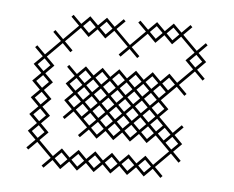

<svg xmlns="http://www.w3.org/2000/svg" viewBox="-35 -366 499 409"><g transform="rotate(5 214.5 -161.0)"><path d="M142.9 4.3 160.7 -13.6 178.6 4.3 196.4 -13.6 214.3 4.3 232.1 -13.6 250 4.3 267.9 -13.6 285.7 4.3 303.6 -13.6 321.4 4.3 325.7 0 307.9 -17.9 339.3 -49.3 357.1 -31.4 361.4 -35.7 343.6 -53.6 361.4 -71.4 343.6 -89.3 361.4 -107.1 357.1 -111.4 339.3 -93.6 307.9 -125 325.7 -142.9 307.9 -160.7 339.3 -192.1 357.1 -174.3 361.4 -178.6 343.6 -196.4 375 -227.9 392.9 -210 397.1 -214.3 379.3 -232.1 397.1 -250 379.3 -267.9 397.1 -285.7 392.9 -290 375 -272.1 343.6 -303.6 361.4 -321.4 357.1 -325.7 339.3 -307.9 321.4 -325.7 303.6 -307.9 285.7 -325.7 267.9 -307.9 250 -325.7 245.7 -321.4 263.6 -303.6 232.1 -272.1 200.7 -303.6 218.6 -321.4 214.3 -325.7 196.4 -307.9 178.6 -325.7 160.7 -307.9 142.9 -325.7 125 -307.9 107.1 -325.7 102.9 -321.4 120.7 -303.6 89.3 -272.1 71.4 -290 67.1 -285.7 85 -267.9 53.6 -236.4 35.7 -254.3 31.4 -250 49.3 -232.1 31.4 -214.3 49.3 -196.4 31.4 -178.6 49.3 -160.7 31.4 -142.9 49.3 -125 31.4 -107.1 49.3 -89.3 31.4 -71.4 49.3 -53.6 31.4 -35.7 35.7 -31.4 53.6 -49.3 85 -17.9 67.1 0 71.4 4.3 89.3 -13.6 107.1 4.3 125 -13.6ZM303.6 -85 335 -53.6 303.6 -22.1 285.7 -40 267.9 -22.1 250 -40 232.1 -22.1 214.3 -40 196.4 -22.1 178.6 -40 160.7 -22.1 142.9 -40 125 -22.1 107.1 -40 89.3 -22.1 57.9 -53.6 75.7 -71.4 57.9 -89.3 75.7 -107.1 57.9 -125 75.7 -142.9 57.9 -160.7 75.7 -178.6 57.9 -196.4 75.7 -214.3 57.9 -232.1 89.3 -263.6 107.1 -245.7 111.4 -250 93.6 -267.9 125 -299.3 142.9 -281.4 160.7 -299.3 178.6 -281.4 196.4 -299.3 227.9 -267.9 210 -250 214.3 -245.7 232.1 -263.6 250 -245.7 254.3 -250 236.4 -267.9 267.9 -299.3 285.7 -281.4 303.6 -299.3 321.4 -281.4 339.3 -299.3 370.7 -267.9 352.9 -250 370.7 -232.1 339.3 -200.7 321.4 -218.6 303.6 -200.7 285.7 -218.6 267.9 -200.7 250 -218.6 232.1 -200.7 214.3 -218.6 196.4 -200.7 178.6 -218.6 160.7 -200.7 142.9 -218.6 125 -200.7 107.1 -218.6 102.9 -214.3 120.7 -196.4 102.9 -178.6 120.7 -160.7 102.9 -142.9 120.7 -125 102.9 -107.1 107.1 -102.9 125 -120.7 156.4 -89.3 138.6 -71.4 142.9 -67.1 160.7 -85 178.6 -67.1 196.4 -85 214.3 -67.1 232.1 -85 250 -67.1 267.9 -85 285.7 -67.1ZM325.7 -71.4 339.3 -85 352.9 -71.4 339.3 -57.9ZM147.1 -107.1 160.7 -120.7 174.3 -107.1 160.7 -93.6ZM147.1 -142.9 160.7 -156.4 174.3 -142.9 160.7 -129.3ZM147.1 -178.6 160.7 -192.1 174.3 -178.6 160.7 -165ZM182.9 -178.6 196.4 -192.1 210 -178.6 196.4 -165ZM142.9 -174.3 156.4 -160.7 142.9 -147.1 129.3 -160.7ZM218.6 -178.6 232.1 -192.1 245.7 -178.6 232.1 -165ZM178.6 -174.3 192.1 -160.7 178.6 -147.1 165 -160.7ZM254.3 -178.6 267.9 -192.1 281.4 -178.6 267.9 -165ZM214.3 -174.3 227.9 -160.7 214.3 -147.1 200.7 -160.7ZM290 -178.6 303.6 -192.1 317.1 -178.6 303.6 -165ZM250 -174.3 263.6 -160.7 250 -147.1 236.4 -160.7ZM285.7 -174.3 299.3 -160.7 285.7 -147.1 272.1 -160.7ZM285.7 -138.6 299.3 -125 285.7 -111.4 272.1 -125ZM285.7 -102.9 299.3 -89.3 285.7 -75.7 272.1 -89.3ZM290 -107.1 303.6 -120.7 317.1 -107.1 303.6 -93.6ZM250 -102.9 263.6 -89.3 250 -75.7 236.4 -89.3ZM254.3 -107.1 267.9 -120.7 281.4 -107.1 267.9 -93.6ZM214.3 -102.9 227.9 -89.3 214.3 -75.7 200.7 -89.3ZM218.6 -107.1 232.1 -120.7 245.7 -107.1 232.1 -93.6ZM178.6 -102.9 192.1 -89.3 178.6 -75.7 165 -89.3ZM182.9 -107.1 196.4 -120.7 210 -107.1 196.4 -93.6ZM182.9 -142.9 196.4 -156.4 210 -142.9 196.4 -129.3ZM142.9 -138.6 156.4 -125 142.9 -111.4 129.3 -125ZM218.6 -142.9 232.1 -156.4 245.7 -142.9 232.1 -129.3ZM178.6 -138.6 192.1 -125 178.6 -111.4 165 -125ZM254.3 -142.9 267.9 -156.4 281.4 -142.9 267.9 -129.3ZM214.3 -138.6 227.9 -125 214.3 -111.4 200.7 -125ZM290 -142.9 303.6 -156.4 317.1 -142.9 303.6 -129.3ZM250 -138.6 263.6 -125 250 -111.4 236.4 -125ZM40 -71.4 53.6 -85 67.1 -71.4 53.6 -57.9ZM40 -107.1 53.6 -120.7 67.1 -107.1 53.6 -93.6ZM40 -142.9 53.6 -156.4 67.1 -142.9 53.6 -129.3ZM40 -178.6 53.6 -192.1 67.1 -178.6 53.6 -165ZM40 -214.3 53.6 -227.9 67.1 -214.3 53.6 -200.7ZM93.6 -17.9 107.1 -31.4 120.7 -17.9 107.1 -4.3ZM111.4 -142.9 125 -156.4 138.6 -142.9 125 -129.3ZM111.4 -178.6 125 -192.1 138.6 -178.6 125 -165ZM129.3 -17.9 142.9 -31.4 156.4 -17.9 142.9 -4.3ZM129.3 -196.4 142.9 -210 156.4 -196.4 142.9 -182.9ZM129.3 -303.6 142.9 -317.1 156.4 -303.6 142.9 -290ZM165 -17.9 178.6 -31.4 192.1 -17.9 178.6 -4.3ZM165 -196.4 178.6 -210 192.1 -196.4 178.6 -182.9ZM165 -303.6 178.6 -317.1 192.1 -303.6 178.6 -290ZM200.7 -17.9 214.3 -31.4 227.9 -17.9 214.3 -4.3ZM200.7 -196.4 214.3 -210 227.9 -196.4 214.3 -182.9ZM236.4 -17.9 250 -31.4 263.6 -17.9 250 -4.3ZM236.4 -196.4 250 -210 263.6 -196.4 250 -182.9ZM272.1 -17.9 285.7 -31.4 299.3 -17.9 285.7 -4.3ZM272.1 -196.4 285.7 -210 299.3 -196.4 285.7 -182.9ZM272.1 -303.6 285.7 -317.1 299.3 -303.6 285.7 -290ZM307.9 -89.3 321.4 -102.9 335 -89.3 321.4 -75.7ZM307.9 -196.4 321.4 -210 335 -196.4 321.4 -182.9ZM307.9 -303.6 321.4 -317.1 335 -303.6 321.4 -290ZM361.4 -250 375 -263.6 388.6 -250 375 -236.4Z"/></g></svg>

Font: Gossip Icons Low Cross Stitch
Style: Regular
Weight: 300
Designer: Deborah Khodanovich
Version: Version 1.001;Glyphs 3.3.1 (3343)